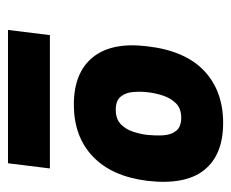

<svg xmlns="http://www.w3.org/2000/svg" viewBox="-69 -681 579 481"><g transform="rotate(90 220.5 -440.5)"><path d="M242 -336Q162 -336 123.5 -383.5Q85 -431 96 -520Q107 -615 157.5 -662.5Q208 -710 288 -710Q368 -710 406 -662.5Q444 -615 433 -520Q422 -431 372 -383.5Q322 -336 242 -336ZM255 -441Q278 -441 291 -453.5Q304 -466 310 -484.5Q316 -503 318 -520Q320 -540 319 -559.5Q318 -579 308 -592Q298 -605 275 -605Q252 -605 239 -592Q226 -579 219.5 -559.5Q213 -540 211 -520Q209 -503 210.5 -484.5Q212 -466 222 -453.5Q232 -441 255 -441ZM55 -171 68 -276H402L389 -171Z"/></g></svg>

Font: Haskoy ExtraBold
Style: Italic
Weight: 800
Designer: Ertekin Erdin
Foundry: Ertekin Erdin
Version: Version 2.000; ttfautohint (v1.8.4.7-5d5b)